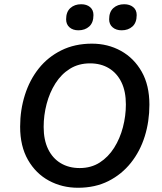

<svg xmlns="http://www.w3.org/2000/svg" viewBox="-20 -876 763 906"><path d="M348 10Q273 10 211 -23.5Q149 -57 112 -121.5Q75 -186 75 -278Q75 -357 97.5 -428Q120 -499 163 -553Q206 -607 269.5 -638.5Q333 -670 414 -670Q489 -670 550.5 -636Q612 -602 648.5 -538Q685 -474 685 -382Q685 -303 663 -232.5Q641 -162 597.5 -107.5Q554 -53 491.5 -21.5Q429 10 348 10ZM356 -83Q410 -83 450.5 -109Q491 -135 518.5 -178.5Q546 -222 560 -275.5Q574 -329 574 -383Q574 -445 553 -488Q532 -531 494 -554Q456 -577 405 -577Q351 -577 310 -551.5Q269 -526 241.5 -482.5Q214 -439 200 -385.5Q186 -332 186 -277Q186 -216 207 -172.5Q228 -129 266.5 -106Q305 -83 356 -83ZM554 -733Q528 -733 511.5 -747Q495 -761 495 -785Q495 -820 515 -838Q535 -856 566 -856Q592 -856 608.5 -842.5Q625 -829 625 -805Q625 -769 605 -751Q585 -733 554 -733ZM350 -733Q324 -733 308 -747Q292 -761 292 -785Q292 -820 312 -838Q332 -856 363 -856Q389 -856 405 -842.5Q421 -829 421 -805Q421 -769 401 -751Q381 -733 350 -733Z"/></svg>

Font: Kantumruy Pro Medium
Style: Italic
Weight: 500
Italic angle: -13°
Designer: Sovichet Tep
Foundry: Sovichet Tep
Version: Version 1.002